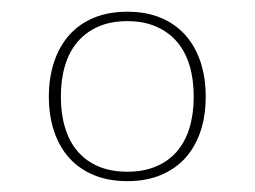

<svg xmlns="http://www.w3.org/2000/svg" viewBox="-20 -730 446 336"><path d="M203 -709.5Q235.5 -709.5 261 -699Q286.5 -688.5 304 -669Q321.5 -649.5 330.8 -622Q340 -594.5 340 -561Q340 -527 330.8 -499.8Q321.5 -472.5 304 -453.2Q286.5 -434 261 -423.5Q235.5 -413 203 -413Q170 -413 144.5 -423.5Q119 -434 101.5 -453.2Q84 -472.5 74.8 -499.8Q65.5 -527 65.5 -561Q65.5 -594.5 74.8 -622Q84 -649.5 101.5 -669Q119 -688.5 144.5 -699Q170 -709.5 203 -709.5ZM203 -429.5Q231.5 -429.5 253.2 -438.8Q275 -448 289.8 -465.2Q304.5 -482.5 311.8 -506.8Q319 -531 319 -561Q319 -591 311.8 -615.2Q304.5 -639.5 289.8 -656.8Q275 -674 253.2 -683.5Q231.5 -693 203 -693Q174 -693 152.2 -683.5Q130.5 -674 115.8 -656.8Q101 -639.5 93.8 -615.2Q86.5 -591 86.5 -561Q86.5 -531 93.8 -506.8Q101 -482.5 115.8 -465.2Q130.5 -448 152.2 -438.8Q174 -429.5 203 -429.5Z"/></svg>

Font: Lato ExtraLight
Style: Regular
Weight: 275
Designer: Lukasz Dziedzic with Adam Twardoch and Botio Nikoltchev
Foundry: tyPoland Lukasz Dziedzic
Version: Version 2.015; 2015-08-06; http://www.latofonts.com/